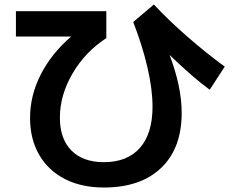

<svg xmlns="http://www.w3.org/2000/svg" viewBox="-20 -775 1040 856"><path d="M114 -249Q114 -349 161.5 -442.5Q209 -536 297 -612H51V-725H454V-605Q360 -544 303.5 -447.5Q247 -351 247 -250Q247 -156 298.5 -104Q350 -52 443 -52Q548 -52 604 -116Q660 -180 660 -299Q660 -377 637.5 -474Q615 -571 574 -677L666 -755Q731 -685 816 -611Q901 -537 982 -478L915 -375Q843 -427 736 -530Q790 -388 790 -272Q790 -114 698.5 -26.5Q607 61 443 61Q343 61 269 23Q195 -15 154.5 -85Q114 -155 114 -249Z"/></svg>

Font: Enso
Style: Bold
Weight: 700
Designer: Coji Morishita
Foundry: UNDERFOREST DESIGN
Version: Version 1.000